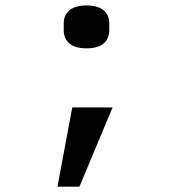

<svg xmlns="http://www.w3.org/2000/svg" viewBox="-20 -546 640 710"><path d="M192.5 144.2H273.8L396.3 -148.8H247.2ZM215.6 -435C215.6 -397 239 -367.2 300.1 -367.2C361.2 -367.2 384.2 -397 384.2 -435V-458.5C384.2 -496.1 361.2 -525.9 300.1 -525.9C239 -525.9 215.6 -496.1 215.6 -458.5Z"/></svg>

Font: Margiela Mono Medium
Style: Regular
Weight: 500
Designer: Mike Abbink, Paul van der Laan, Pieter van Rosmalen
Foundry: Bold Monday
Version: Version 2.003 2021